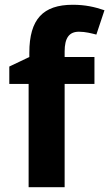

<svg xmlns="http://www.w3.org/2000/svg" viewBox="-20 -785 458 805"><path d="M376 -433V-546H251V-569C251 -626 270 -652 311 -652C339 -652 364 -645 384 -640L418 -742C377 -756 337 -765 285 -765C161 -765 103 -705 103 -564V-546L19 -506V-433H100V0H251V-433Z"/></svg>

Font: Noto Sans Lao UI
Style: Bold
Weight: 700
Designer: Monotype Design Team
Foundry: Monotype Imaging Inc.
Version: Version 2.000